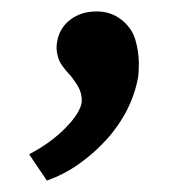

<svg xmlns="http://www.w3.org/2000/svg" viewBox="-20 -137 307 336"><path d="M62 179 31 133Q69 113 94.5 87Q120 61 123 42Q123 40 123 38Q123 30 120 21.5Q117 13 104 -4Q86 -23 82.5 -34Q79 -45 79 -54Q79 -59 80 -64Q84 -88 103 -102.5Q122 -117 149 -117Q174 -117 192.5 -102.5Q211 -88 217 -67Q223 -46 223 -26Q223 -15 222 -4Q217 26 203 54Q189 82 167.5 106Q146 130 119.5 149Q93 168 62 179Z"/></svg>

Font: Lexend
Style: Italic
Weight: 400
Italic angle: -8.13011°
Designer: Bonnie Shaver-Troup, Thomas Jockin
Foundry: Lexend
Version: Version 1.007